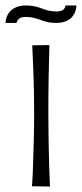

<svg xmlns="http://www.w3.org/2000/svg" viewBox="-32 -683 300 703"><path d="M151 0 85 -1Q85 -1 86.5 -22Q88 -43 89 -79.5Q90 -116 91.5 -164Q93 -212 93 -267Q93 -340 91 -396.5Q89 -453 87.5 -485Q86 -517 86 -517L149 -518Q149 -518 148 -485Q147 -452 146 -395Q145 -338 145 -266Q145 -212 146 -164Q147 -116 148 -79Q149 -42 150 -21Q151 0 151 0ZM28 -599H-12Q-10 -622 0.5 -636Q11 -650 27 -656.5Q43 -663 63 -663Q93 -663 121 -652Q149 -641 174 -641Q189 -641 197.5 -646Q206 -651 208 -663H248Q246 -640 236 -626Q226 -612 210 -605.5Q194 -599 173 -599Q144 -599 116.5 -610Q89 -621 63 -621Q48 -621 40 -616Q32 -611 28 -599Z"/></svg>

Font: Truculenta Light
Style: Regular
Weight: 300
Version: Version 1.002